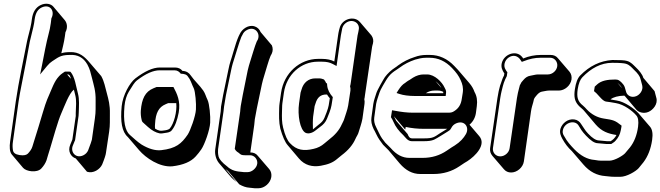

<svg xmlns="http://www.w3.org/2000/svg" viewBox="-20 -821 3522 1024"><path d="M197 -794C171 -782 155 -757 150 -719L147 -698C143 -672 129 -625 124 -600C103 -490 81 -394 64 -279L34 -66C30 -39 31 -11 43 3L103 74C120 94 177 102 200 78C213 64 222 50 228 34L236 7C239 -3 243 -16 248 -32C263 -80 287 -172 308 -219C324 -255 348 -323 374 -343C376 -334 378 -325 381 -315C389 -286 385 -251 384 -218V-202L366 -77C366 -76 365 -74 364 -72L355 -50C339 -14 359 16 384 24L444 95C478 106 513 82 525 56C538 24 544 4 545 -5L562 -118C568 -158 565 -179 566 -215C567 -261 559 -289 550 -323C540 -358 537 -384 520 -415L459 -486C433 -517 403 -546 352 -543C334 -543 319 -541 307 -537C314 -568 321 -592 326 -627L329 -649C343 -675 337 -700 325 -714L265 -785C252 -801 224 -807 197 -794ZM358 -401 338 -424C353 -426 356 -409 358 -401ZM254 -723 251 -698C248 -676 244 -657 239 -639C227 -594 215 -530 205 -478L194 -424L231 -469C241 -481 250 -489 258 -494C286 -511 299 -528 350 -528H351C394 -531 425 -514 446 -477C460 -451 463 -434 470 -407C480 -366 491 -337 490 -284C489 -248 492 -229 486 -189L470 -76C469 -71 462 -50 450 -19C445 -8 437 1 425 7C385 27 353 -10 369 -46L378 -68C379 -69 381 -74 381 -77L399 -203L400 -220C401 -255 404 -291 396 -321C385 -361 380 -410 356 -438C348 -440 341 -439 331 -439H326C308 -427 301 -423 286 -404C276 -391 267 -374 257 -350C234 -296 228 -287 209 -223C190 -159 179 -123 161 -66L153 -40C149 -26 140 -14 129 -2C122 5 109 10 84 6C60 2 51 -7 49 -20C47 -33 46 -48 49 -66L79 -279C83 -310 89 -336 93 -358C110 -440 124 -519 139 -599C144 -624 158 -672 162 -698L165 -719C170 -754 183 -772 202 -781C246 -802 275 -763 254 -723Z M913 -461H833C795 -461 752 -441 702 -403C672 -380 635 -314 629 -255C621 -173 630 -118 662 -90L722 -20C757 21 831 72 899 66C957 59 998 42 1024 13C1035 1 1045 -12 1054 -25C1071 -50 1099 -127 1101 -167C1103 -201 1097 -267 1087 -288C1078 -306 1075 -322 1064 -338C1044 -367 1017 -390 997 -419C988 -433 974 -442 953 -443C944 -455 930 -461 913 -461ZM752 -182C751 -183 751 -184 751 -184ZM807 -135C806 -145 806 -153 807 -161C810 -219 827 -250 863 -265L877 -271H920C925 -225 907 -160 885 -135C882 -132 874 -128 861 -126C833 -121 826 -124 807 -135ZM905 -357H815L798 -350C754 -332 736 -294 731 -231C730 -215 731 -199 736 -179C738 -170 743 -168 749 -162L769 -144C790 -125 811 -114 830 -110C840 -108 848 -110 861 -112C874 -114 887 -115 896 -126C914 -148 925 -179 933 -220C944 -282 924 -321 905 -357ZM984 -410 991 -400C1001 -382 1004 -369 1013 -351C1022 -333 1027 -267 1025 -237C1023 -201 995 -124 981 -103C948 -55 919 -29 839 -20C808 -17 773 -27 735 -50C711 -66 695 -82 672 -102C648 -123 636 -173 644 -256C647 -287 655 -312 667 -332C686 -363 698 -383 710 -392C758 -429 798 -446 831 -446H911C927 -446 936 -438 944 -428C965 -427 976 -424 984 -410Z M1427 123C1429 107 1426 93 1416 81L1355 10C1346 -2 1332 -8 1316 -8H1315L1336 -155C1337 -164 1338 -174 1339 -185L1350 -244L1377 -373C1380 -387 1384 -401 1389 -417C1397 -442 1413 -501 1423 -523L1429 -534C1436 -549 1436 -564 1430 -579L1370 -650C1364 -664 1354 -675 1339 -680C1305 -692 1270 -665 1259 -640L1253 -628C1244 -608 1235 -581 1226 -549C1211 -496 1206 -490 1198 -449L1170 -314L1159 -253C1158 -244 1158 -235 1157 -226L1128 -25C1124 2 1133 31 1148 49L1209 120C1217 130 1228 139 1242 150L1182 80C1187 84 1191 87 1196 91L1256 162C1275 173 1293 179 1310 180L1338 183H1359C1391 183 1422 155 1427 123ZM1250 -29C1249 -30 1249 -31 1248 -32ZM1261 -226 1232 -27C1235 -21 1239 -16 1244 -12L1253 -6C1256 -3 1259 -1 1260 0C1267 7 1280 7 1293 7H1314C1337 7 1355 29 1352 52C1349 75 1324 97 1301 97H1281L1253 94C1239 92 1223 89 1206 78C1199 74 1197 71 1192 67C1164 46 1149 27 1146 15C1142 -1 1142 -15 1143 -25L1172 -226C1173 -235 1174 -245 1175 -253L1185 -313L1213 -448C1215 -459 1218 -470 1221 -481C1230 -508 1256 -598 1267 -624L1273 -635C1278 -647 1286 -656 1299 -662C1338 -682 1370 -645 1355 -610L1349 -599C1344 -587 1338 -570 1331 -547C1320 -508 1309 -481 1301 -445L1275 -316L1264 -256C1262 -245 1262 -235 1261 -226Z M1479 -326 1471 -270C1470 -262 1469 -254 1469 -246C1468 -205 1467 -170 1475 -135C1487 -93 1500 -63 1514 -47L1574 24C1605 61 1647 71 1691 63C1729 56 1755 47 1780 25C1787 19 1795 13 1802 7C1838 -20 1862 -49 1876 -81C1881 -93 1890 -104 1893 -117C1898 -135 1909 -164 1913 -188L1924 -267C1925 -276 1925 -284 1923 -292C1925 -298 1925 -304 1926 -310L1963 -561C1964 -566 1964 -572 1966 -578L1969 -589C1973 -605 1970 -619 1961 -632L1900 -703C1869 -740 1802 -720 1791 -670L1788 -659C1786 -650 1784 -641 1783 -632L1763 -493C1746 -502 1724 -507 1697 -507H1677C1579 -507 1494 -432 1479 -326ZM1724 -317C1728 -310 1733 -304 1739 -297L1733 -259C1730 -240 1715 -204 1710 -192C1703 -176 1694 -167 1678 -155C1663 -144 1659 -138 1649 -131C1648 -148 1648 -182 1650 -199L1658 -255L1663 -270C1672 -301 1690 -317 1720 -317ZM1847 -361C1849 -354 1850 -346 1849 -338L1837 -259C1833 -234 1822 -208 1817 -190C1814 -178 1807 -167 1802 -156C1789 -127 1767 -101 1733 -75C1725 -69 1718 -63 1710 -56C1694 -42 1675 -32 1652 -27C1601 -15 1562 -19 1526 -58C1513 -71 1500 -99 1490 -140C1483 -167 1483 -196 1484 -227C1485 -240 1484 -256 1486 -270L1494 -326C1508 -424 1586 -492 1675 -492H1697C1722 -492 1739 -488 1754 -480L1775 -469L1798 -632C1799 -640 1801 -649 1803 -658L1805 -669C1808 -681 1814 -691 1825 -699C1859 -724 1902 -699 1893 -661L1891 -650C1890 -644 1888 -638 1887 -632L1851 -381C1850 -374 1849 -367 1847 -361ZM1609 -113C1628 -103 1654 -117 1665 -127C1668 -130 1677 -136 1687 -144C1705 -157 1716 -169 1724 -188C1730 -202 1745 -239 1748 -259L1755 -303C1738 -322 1727 -343 1725 -365L1724 -377H1720L1715 -387C1714 -389 1710 -394 1708 -397C1701 -400 1692 -403 1682 -403H1662C1625 -403 1598 -380 1588 -343L1583 -327L1575 -270C1566 -207 1580 -129 1609 -113Z M2239 -134H2365C2354 -127 2344 -121 2326 -110C2296 -90 2289 -83 2243 -83H2178C2163 -83 2158 -96 2154 -106L2093 -177C2089 -186 2085 -194 2081 -201L2141 -130L2144 -144C2176 -137 2208 -134 2239 -134ZM2484 -156C2504 -173 2516 -196 2519 -224L2523 -255C2527 -284 2523 -309 2511 -330C2505 -347 2496 -363 2483 -378L2422 -449C2416 -456 2410 -462 2403 -469C2366 -508 2322 -528 2273 -528H2254C2231 -528 2211 -524 2192 -517C2160 -507 2130 -492 2103 -472C2098 -468 2093 -464 2088 -461C2066 -447 2048 -430 2033 -410C2026 -400 1991 -339 1987 -324C1981 -303 1975 -291 1971 -267L1961 -194C1958 -175 1962 -155 1973 -132C1976 -127 1981 -118 1987 -105C1997 -83 2011 -65 2023 -49L2052 -20L2112 51C2144 88 2180 107 2221 107H2292C2344 107 2390 93 2430 66C2452 51 2466 42 2472 39C2516 11 2575 -50 2536 -95ZM2334 -352 2303 -388C2316 -377 2327 -366 2334 -352ZM2344 -331V-326V-324H2251C2266 -334 2281 -338 2297 -338H2316C2325 -338 2335 -336 2344 -331ZM2110 -320C2131 -313 2160 -309 2194 -309H2357L2359 -326C2361 -339 2354 -347 2350 -356C2338 -382 2299 -424 2258 -424H2239C2220 -424 2201 -418 2183 -407C2168 -397 2159 -391 2156 -390C2151 -387 2145 -382 2141 -379C2127 -371 2116 -358 2105 -341L2095 -325ZM2181 -220C2151 -220 2120 -224 2088 -230L2071 -233L2065 -196C2070 -188 2075 -180 2079 -170C2089 -146 2107 -122 2131 -100C2142 -89 2154 -68 2176 -68H2241C2264 -68 2281 -70 2295 -76C2312 -84 2352 -110 2367 -119C2375 -124 2381 -127 2386 -137C2393 -151 2402 -159 2415 -164C2458 -181 2485 -142 2465 -106C2453 -85 2435 -64 2405 -45C2396 -40 2384 -32 2362 -17C2325 8 2283 21 2234 21H2163C2127 21 2094 4 2064 -31C2058 -38 2047 -47 2035 -60C2029 -67 2025 -73 2018 -82C2008 -95 1994 -128 1987 -141C1976 -161 1974 -179 1976 -194L1986 -267C1988 -278 1991 -287 1993 -294C2004 -324 2002 -330 2022 -364C2048 -409 2057 -425 2095 -449C2101 -453 2106 -456 2111 -460C2136 -479 2164 -493 2194 -503C2212 -508 2230 -513 2252 -513H2271C2316 -513 2356 -495 2391 -458C2413 -435 2427 -416 2437 -393C2446 -373 2452 -353 2448 -326L2443 -295C2439 -264 2426 -243 2402 -228C2393 -222 2384 -220 2373 -220Z M2774 40 2812 -227C2815 -248 2820 -261 2824 -276L2828 -293C2833 -301 2832 -302 2844 -315C2852 -324 2860 -330 2869 -332C2882 -334 2896 -338 2907 -338H2960C2992 -338 3023 -365 3028 -397C3030 -413 3027 -427 3017 -439L2956 -510C2947 -522 2933 -528 2917 -528H2864C2833 -528 2801 -522 2770 -509C2768 -513 2766 -516 2763 -519C2732 -555 2668 -533 2656 -484C2651 -462 2659 -447 2668 -432C2669 -432 2669 -432 2669 -431L2670 -430L2668 -418C2661 -406 2657 -393 2653 -381L2647 -364C2641 -342 2638 -330 2633 -298L2594 -31C2592 -15 2596 -2 2606 10L2667 81C2677 93 2690 99 2706 99C2738 99 2769 72 2774 40ZM2952 -468C2949 -444 2926 -424 2902 -424H2849C2836 -424 2822 -419 2808 -417C2794 -415 2782 -407 2772 -395C2763 -385 2759 -381 2756 -372C2755 -370 2754 -369 2753 -368L2748 -349C2744 -333 2740 -319 2737 -298L2698 -31C2695 -7 2672 13 2648 13C2624 13 2606 -7 2609 -31L2648 -298C2653 -330 2657 -341 2662 -362L2667 -379C2671 -392 2677 -403 2683 -415L2686 -436L2681 -442L2677 -449C2663 -469 2671 -498 2691 -513C2717 -532 2743 -523 2757 -500L2763 -491L2774 -495C2804 -507 2833 -513 2862 -513H2915C2938 -513 2955 -491 2952 -468Z M3173 -72C3158 -73 3139 -84 3116 -109C3108 -117 3100 -128 3095 -136L3079 -160C3072 -172 3059 -182 3043 -184C3009 -189 2978 -164 2969 -134C2963 -113 2971 -96 2979 -81C2992 -57 3009 -34 3030 -15L3091 56C3125 96 3165 115 3208 118L3227 120C3235 121 3246 122 3260 122H3288C3323 122 3372 92 3386 76C3396 64 3405 53 3412 44C3436 12 3451 -27 3458 -74C3463 -107 3459 -131 3447 -145L3386 -216C3364 -241 3311 -279 3269 -285C3253 -287 3242 -290 3236 -291C3251 -303 3276 -310 3310 -311C3311 -309 3313 -308 3314 -307L3374 -236C3385 -223 3412 -213 3438 -224C3462 -234 3491 -266 3480 -301L3471 -335L3411 -406C3406 -425 3387 -447 3371 -462C3358 -474 3346 -490 3324 -496C3312 -500 3286 -501 3246 -501C3181 -497 3124 -469 3075 -419C3060 -404 3051 -379 3046 -345C3040 -305 3045 -282 3064 -260C3073 -249 3089 -239 3097 -228L3157 -157C3189 -120 3223 -108 3268 -101C3259 -84 3248 -75 3237 -68H3217ZM3297 -351 3273 -380C3279 -375 3293 -361 3297 -351ZM3170 -57 3214 -53H3240C3244 -56 3248 -58 3252 -61C3260 -66 3265 -73 3273 -83C3286 -101 3290 -119 3294 -143L3295 -151C3260 -179 3252 -181 3199 -189C3167 -194 3135 -210 3109 -238C3102 -245 3098 -251 3089 -258C3061 -280 3055 -302 3061 -345C3066 -377 3075 -398 3086 -409C3132 -457 3185 -486 3245 -486C3286 -486 3308 -484 3318 -481C3338 -475 3349 -461 3360 -450C3382 -430 3393 -413 3396 -400L3405 -366C3412 -339 3391 -315 3373 -308C3345 -297 3323 -314 3319 -332L3312 -356C3309 -365 3303 -373 3296 -380C3284 -391 3279 -397 3262 -397C3220 -397 3187 -391 3165 -371L3152 -359L3148 -335C3158 -327 3162 -323 3178 -305C3191 -291 3200 -281 3214 -279C3234 -277 3234 -276 3265 -271C3308 -264 3354 -229 3374 -205C3383 -195 3387 -176 3383 -145C3377 -100 3362 -63 3340 -35C3333 -26 3324 -16 3314 -4C3305 7 3259 36 3230 36H3202C3188 36 3178 36 3171 35L3151 32C3112 29 3077 10 3042 -26C3022 -47 3004 -67 2992 -90L2987 -98C2981 -108 2979 -118 2983 -131C2994 -169 3047 -183 3066 -151L3081 -127C3086 -119 3095 -109 3105 -98C3129 -73 3149 -57 3170 -57Z"/></svg>

Font: AppleStorm
Style: ShdXbdIta
Weight: 800
Foundry: Cannot Into Space Fonts
Version: Version 1.01